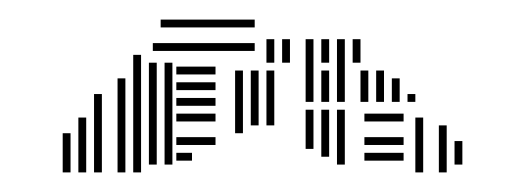

<svg xmlns="http://www.w3.org/2000/svg" viewBox="-20 -768 532 196"><path d="M52 -592H44V-632H52ZM68 -592H60V-648H68ZM84 -592H76V-672H84ZM108 -592H100V-688H108ZM124 -592H116V-704H124ZM140 -600H132V-704H140ZM156 -600H148V-704H156ZM176 -604H160V-612H176ZM200 -620H160V-628H200ZM200 -644H160V-652H200ZM200 -660H160V-668H200ZM200 -676H160V-684H200ZM200 -692H160V-700H200ZM228 -632H220V-696H228ZM244 -640H236V-696H244ZM260 -640H252V-696H260ZM300 -616H292V-656H300ZM316 -608H308V-656H316ZM332 -600H324V-656H332ZM392 -604H352V-612H392ZM392 -620H352V-628H392ZM392 -644H352V-652H392ZM412 -592H404V-648H412ZM436 -592H428V-640H436ZM452 -600H444V-624H452ZM300 -664H292V-696H300ZM316 -664H308V-696H316ZM332 -664H324V-696H332ZM356 -664H348V-696H356ZM372 -664H364V-696H372ZM388 -664H380V-688H388ZM404 -664H396V-672H404ZM300 -696H292V-712H300ZM332 -696H324V-720H332ZM124 -704H116V-712H124ZM240 -716H136V-724H240ZM240 -740H144V-748H240ZM260 -704H252V-728H260ZM276 -704H268V-728H276ZM300 -704H292V-728H300ZM316 -704H308V-728H316ZM332 -704H324V-728H332ZM348 -704H340V-728H348Z"/></svg>

Font: Rubik Lines
Style: Regular
Weight: 400
Designer: Hubert and Fischer, NaN
Foundry: Hubert and Fischer, NaN
Version: Version 2.201